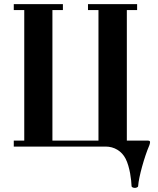

<svg xmlns="http://www.w3.org/2000/svg" viewBox="-20 -713 767 934"><path d="M47 0H494C536 0 572 22 591 59C612 100 619 164 620 192C620 199 631 201 636 201C642 201 652 198 652 192C655 147 683 48 706 -5C708 -9 710 -17 710 -22C710 -26 707 -29 699 -29H597V-664H647V-693H408V-664H459V-29H235V-664H286V-693H47V-664H98V-29H47Z"/></svg>

Font: Monomakh Unicode
Style: Regular
Weight: 400
Version: Version 1.2